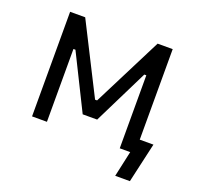

<svg xmlns="http://www.w3.org/2000/svg" viewBox="-116 -645 924 897"><g transform="rotate(20 346.5 -196.0)"><path d="M85 0H159V-362H169L304 -90H376L511 -363H521V0H573L545 128H618L663 -70H595V-520H520L345 -174H335L160 -520H85Z"/></g></svg>

Font: Fixel Text Regular
Style: Regular
Weight: 400
Width: 4
Designer: AlfaBravo + MacPaw
Foundry: Kyrylo Tkachov, Marchela Mozhyna, Serhii Makarenko, Maria Weinstein, Zakhar Kryvoshyya
Version: Version 1.211